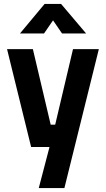

<svg xmlns="http://www.w3.org/2000/svg" viewBox="-20 -751 540 981"><path d="M178 210 233 0H139L16 -500H148L239 -114H262L353 -500H485L309 210ZM82 -580 208 -731H292L420 -580H297L251 -647L205 -580Z"/></svg>

Font: Titillium Web
Style: Bold
Weight: 700
Designer: Mohamed Gaber, Accademia di Belle Arti di Urbino
Foundry: Kief Type Foundry, Accademia di Belle Arti di Urbino
Version: Version 3.000